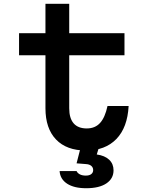

<svg xmlns="http://www.w3.org/2000/svg" viewBox="-20 -781 790 1018"><path d="M347 -761V-605H640V-488H347V-207Q347 -154 370.5 -127Q394 -100 440 -100Q484 -100 510.5 -129Q537 -158 550 -219H662Q656 -105 597 -44Q538 17 436 17Q333 17 277 -41.5Q221 -100 221 -207V-488H81V-605H221V-761ZM413 -20H511L493 38Q536 44 559 66Q582 88 582 122Q582 166 544 191.5Q506 217 437 217Q373 217 336 193Q299 169 296 126H386Q391 137 403.5 143.5Q416 150 435 150Q454 150 464 142Q474 134 474 121Q474 107 464 98.5Q454 90 436 89L386 85Z"/></svg>

Font: Martian Mono SemiExpanded Medium
Style: Regular
Weight: 500
Width: 6
Designer: Roman Shamin
Foundry: Evil Martians
Version: Version 1.000